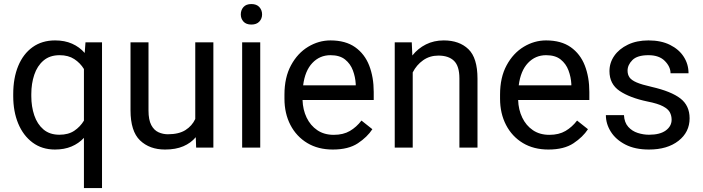

<svg xmlns="http://www.w3.org/2000/svg" viewBox="-20 -741 3532 964"><path d="M46.4 -258.3V-268.6Q46.4 -349.1 71.5 -409.9Q96.7 -470.7 143.8 -504.4Q190.9 -538.1 256.8 -538.1Q304.7 -538.1 341.8 -521.7Q378.9 -505.4 405.3 -475.1L409.2 -528.3H492.2V203.1H401.4V-48.8Q375 -20.5 338.9 -5.4Q302.7 9.8 255.9 9.8Q190.9 9.8 143.8 -25.1Q96.7 -60.1 71.5 -120.6Q46.4 -181.2 46.4 -258.3ZM137.2 -268.6V-258.3Q137.2 -206.1 152.1 -161.9Q167 -117.7 198.2 -91.1Q229.5 -64.5 278.3 -64.5Q323.2 -64.5 353 -84.5Q382.8 -104.5 401.4 -135.3V-394.5Q382.8 -424.8 353 -444.3Q323.2 -463.9 279.3 -463.9Q230 -463.9 198.5 -437Q167 -410.2 152.1 -365.7Q137.2 -321.3 137.2 -268.6Z M964.8 0 962.9 -52.2Q938.5 -22.9 900.4 -6.6Q862.3 9.8 808.6 9.8Q731 9.8 683.1 -36.1Q635.3 -82 635.3 -187.5V-528.3H725.6V-186.5Q725.6 -139.2 739.5 -113Q753.4 -86.9 775.9 -76.9Q798.3 -66.9 822.8 -66.9Q877.9 -66.9 911.1 -87.9Q944.3 -108.9 960.4 -143.6V-528.3H1051.3V0Z M1189 -668.5Q1189 -690.4 1202.4 -705.6Q1215.8 -720.7 1242.2 -720.7Q1268.1 -720.7 1282 -705.6Q1295.9 -690.4 1295.9 -668.5Q1295.9 -647.5 1282 -632.6Q1268.1 -617.7 1242.2 -617.7Q1215.8 -617.7 1202.4 -632.6Q1189 -647.5 1189 -668.5ZM1286.6 -528.3V0H1195.8V-528.3Z M1650.9 9.8Q1577.1 9.8 1522.7 -22.9Q1468.3 -55.7 1438.2 -113.5Q1408.2 -171.4 1408.2 -245.6V-266.1Q1408.2 -352.5 1441.2 -413.3Q1474.1 -474.1 1527.1 -506.1Q1580.1 -538.1 1639.2 -538.1Q1714.8 -538.1 1762.9 -504.2Q1811 -470.2 1833.7 -411.9Q1856.4 -353.5 1856.4 -279.3V-238.8H1499Q1500.5 -190.4 1519.5 -150.6Q1538.6 -110.8 1573 -87.4Q1607.4 -64 1655.8 -64Q1703.6 -64 1736.8 -83.5Q1770 -103 1794.9 -135.7L1849.6 -92.3Q1824.2 -53.2 1776.9 -21.7Q1729.5 9.8 1650.9 9.8ZM1639.2 -463.9Q1585.4 -463.9 1548.3 -424.8Q1511.2 -385.7 1502 -312.5H1766.1V-319.3Q1764.2 -354.5 1751.7 -387.7Q1739.3 -420.9 1712.4 -442.4Q1685.5 -463.9 1639.2 -463.9Z M2181.2 -461.9Q2137.7 -461.9 2104.5 -438.5Q2071.3 -415 2052.2 -377.4V0H1961.9V-528.3H2047.4L2050.3 -462.4Q2078.6 -498 2118.7 -518.1Q2158.7 -538.1 2208 -538.1Q2286.1 -538.1 2331.8 -494.1Q2377.4 -450.2 2377.4 -346.2V0H2286.6V-347.2Q2286.6 -409.2 2259.5 -435.5Q2232.4 -461.9 2181.2 -461.9Z M2733.4 9.8Q2659.7 9.8 2605.2 -22.9Q2550.8 -55.7 2520.8 -113.5Q2490.7 -171.4 2490.7 -245.6V-266.1Q2490.7 -352.5 2523.7 -413.3Q2556.6 -474.1 2609.6 -506.1Q2662.6 -538.1 2721.7 -538.1Q2797.4 -538.1 2845.5 -504.2Q2893.6 -470.2 2916.3 -411.9Q2939 -353.5 2939 -279.3V-238.8H2581.5Q2583 -190.4 2602.1 -150.6Q2621.1 -110.8 2655.5 -87.4Q2689.9 -64 2738.3 -64Q2786.1 -64 2819.3 -83.5Q2852.5 -103 2877.4 -135.7L2932.1 -92.3Q2906.7 -53.2 2859.4 -21.7Q2812 9.8 2733.4 9.8ZM2721.7 -463.9Q2668 -463.9 2630.9 -424.8Q2593.8 -385.7 2584.5 -312.5H2848.6V-319.3Q2846.7 -354.5 2834.2 -387.7Q2821.8 -420.9 2794.9 -442.4Q2768.1 -463.9 2721.7 -463.9Z M3352.1 -140.1Q3352.1 -159.7 3343.5 -176.5Q3335 -193.4 3308.8 -207.3Q3282.7 -221.2 3230.5 -231.4Q3142.1 -250 3091.1 -284.4Q3040 -318.8 3040 -383.8Q3040 -425.8 3064.2 -460.7Q3088.4 -495.6 3132.6 -516.8Q3176.8 -538.1 3235.8 -538.1Q3299.3 -538.1 3344.2 -515.6Q3389.2 -493.2 3413.1 -455.8Q3437 -418.5 3437 -373H3346.7Q3346.7 -405.8 3318.1 -434.8Q3289.6 -463.9 3235.8 -463.9Q3179.7 -463.9 3155.3 -439.5Q3130.9 -415 3130.9 -386.2Q3130.9 -366.7 3140.6 -352.5Q3150.4 -338.4 3176.5 -327.1Q3202.6 -315.9 3252.4 -304.7Q3350.1 -282.2 3396.2 -246.6Q3442.4 -210.9 3442.4 -147Q3442.4 -77.6 3386.5 -33.9Q3330.6 9.8 3238.3 9.8Q3168.5 9.8 3120.1 -15.1Q3071.8 -40 3046.9 -79.6Q3022 -119.1 3022 -163.1H3112.8Q3114.7 -126 3134.3 -104.2Q3153.8 -82.5 3182.1 -73.5Q3210.4 -64.5 3238.3 -64.5Q3293.5 -64.5 3322.8 -85.9Q3352.1 -107.4 3352.1 -140.1Z"/></svg>

Font: Vazirmatn RD FD
Style: Regular
Weight: 400
Designer: Saber Rastikerdar
Foundry: Saber Rastikerdar
Version: Version 33.003